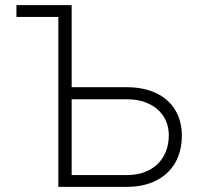

<svg xmlns="http://www.w3.org/2000/svg" viewBox="-20 -727 774 747"><path d="M258.8 -387.7H472.7Q539.1 -387.7 587.4 -364.7Q635.7 -341.8 661.6 -299.1Q687.5 -256.3 687.5 -199.2Q687.5 -139.2 661.9 -94.2Q636.2 -49.3 587.9 -24.7Q539.6 0 472.7 0H207V-661.1H43.9V-707H258.8ZM472.7 -45.9Q523.9 -45.9 561 -65.7Q598.1 -85.4 617.4 -120.6Q636.7 -155.8 636.7 -201.2Q636.7 -241.7 616.7 -273.4Q596.7 -305.2 559.6 -323Q522.5 -340.8 472.7 -340.8H258.8V-45.9Z"/></svg>

Font: Pretendard JP ExtraLight
Style: Regular
Weight: 200
Designer: Base glyphs from Inter by Rasmus Andersson; Hangeul glyphs from Noto Sans CJK(Source Han Sans) by Jang Soo-young and Kan
Foundry: Kil Hyung-jin
Version: Version 1.309